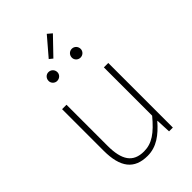

<svg xmlns="http://www.w3.org/2000/svg" viewBox="-266 -996 1108 1108"><g transform="rotate(-45 288.5 -442.0)"><path d="M255 13C328 13 383 -29 436 -90H438L442 0H473V-527H437V-133C372 -55 323 -20 258 -20C169 -20 132 -76 132 -192V-527H96V-188C96 -51 147 13 255 13ZM191 -662C212 -662 228 -678 228 -697C228 -718 212 -734 191 -734C172 -734 156 -718 156 -697C156 -678 172 -662 191 -662ZM267 -769 368 -874 341 -897 246 -786ZM382 -662C402 -662 418 -678 418 -697C418 -718 402 -734 382 -734C362 -734 346 -718 346 -697C346 -678 362 -662 382 -662Z"/></g></svg>

Font: Source Han Sans JP ExtraLight
Style: Regular
Weight: 250
Designer: Ryoko NISHIZUKA 西塚涼子 (kana, bopomofo & ideographs); Paul D. Hunt (Latin, Greek & Cyrillic); Sandoll Communications 산돌커뮤니
Foundry: Adobe
Version: Version 2.001;hotconv 1.0.107;makeotfexe 2.5.65593